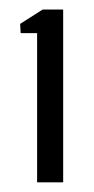

<svg xmlns="http://www.w3.org/2000/svg" viewBox="-20 -820 196 400"><path d="M57.3 -440.2V-751H23L22 -770.3L69 -800.2H111.6V-440.2Z"/></svg>

Font: Big Shoulders Stencil Display SC Thin
Style: Regular
Weight: 100
Designer: Patric King
Foundry: XO Type Co
Version: Version 2.001